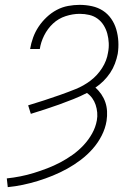

<svg xmlns="http://www.w3.org/2000/svg" viewBox="-20 -763 540 791"><path d="M12 8 8 -28Q36 -31 64 -36.5Q92 -42 119.5 -50.5Q147 -59 174.5 -69.5Q202 -80 228.5 -94Q255 -108 279.5 -125.5Q304 -143 324.5 -165Q345 -187 359.5 -213Q374 -239 379 -267Q382 -283 380.5 -299.5Q379 -316 374 -331Q369 -346 360 -358.5Q351 -371 338 -380Q311 -366 282 -354.5Q253 -343 224 -332.5Q195 -322 165.5 -312.5Q136 -303 107 -294L96 -329Q129 -339 161.5 -349.5Q194 -360 226.5 -371.5Q259 -383 291.5 -396Q324 -409 352.5 -430.5Q381 -452 400.5 -482.5Q420 -513 425 -546Q429 -566 428 -586Q427 -606 422 -624.5Q417 -643 407 -659Q397 -675 382 -686Q367 -697 348 -701.5Q329 -706 308 -706Q280 -706 250.5 -696.5Q221 -687 198.5 -666Q176 -645 162 -617Q148 -589 144 -561H104Q108 -585 116.5 -608.5Q125 -632 139 -653Q153 -674 172 -692Q191 -710 213.5 -722Q236 -734 260.5 -738.5Q285 -743 308 -743Q334 -743 359 -737.5Q384 -732 404 -719Q424 -706 438 -686Q452 -666 459 -642Q466 -618 467.5 -592.5Q469 -567 465 -541Q461 -521 453.5 -501Q446 -481 434 -463Q422 -445 406.5 -429.5Q391 -414 373 -402Q387 -390 397.5 -374.5Q408 -359 414 -341.5Q420 -324 421 -304.5Q422 -285 419 -265Q414 -234 399 -204.5Q384 -175 362 -150Q340 -125 313 -104.5Q286 -84 257 -68Q228 -52 197.5 -39.5Q167 -27 136 -17.5Q105 -8 74 -1.5Q43 5 12 8Z"/></svg>

Font: Iosevka SS04 Extralight
Style: Italic
Weight: 200
Italic angle: -9°
Monospace: yes
Designer: Belleve Invis
Foundry: Belleve Invis
Version: Version 19.0.0; ttfautohint (v1.8.4)